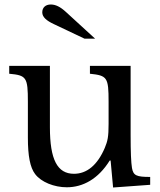

<svg xmlns="http://www.w3.org/2000/svg" viewBox="-20 -823 710 854"><path d="M463 -370V-272C463 -215 459 -196 446 -165C413 -88 366 -50 309 -50C235 -50 202 -113 202 -257V-530H21V-495C98 -488 104 -479 104 -370V-211C104 -129 114 -78 136 -49C163 -13 221 10 277 10C349 10 417 -27 468 -109H472L483 11L648 -1V-36C587 -36 573 -42 567 -76C563 -100 561 -147 561 -223V-530H380V-495C457 -487 463 -479 463 -370ZM403 -651 273 -770C248 -793 227 -803 206 -803C183 -803 168 -790 168 -768C168 -747 187 -731 219 -716L356 -651Z"/></svg>

Font: Libre Baskerville
Style: Regular
Weight: 400
Designer: Pablo Impallari, Rodrigo Fuenzalida
Foundry: Pablo Impallari, Rodrigo Fuenzalida
Version: Version 1.051;Glyphs 3.2.3 (3260)